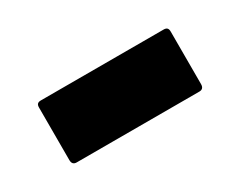

<svg xmlns="http://www.w3.org/2000/svg" viewBox="-36 -418 462 370"><g transform="rotate(-30 195.5 -233.0)"><path d="M332 -164C338 -164 342 -167 342 -175V-292C342 -299 339 -302 332 -302H59C52 -302 49 -299 49 -292V-175C49 -167 53 -164 59 -164Z"/></g></svg>

Font: Fascinate Inline
Style: Regular
Weight: 900
Designer: Astigmatic (AOETI)
Foundry: Astigmatic (AOETI)
Version: Version 1.000